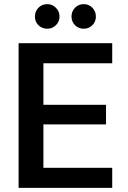

<svg xmlns="http://www.w3.org/2000/svg" viewBox="-20 -909 617 929"><path d="M70 0V-700H523V-603H190V-402H493V-307H190V-97H523V0ZM209 -770Q183 -770 166 -787Q149 -804 149 -829Q149 -854 166 -871.5Q183 -889 209 -889Q233 -889 250.5 -871.5Q268 -854 268 -829Q268 -804 250.5 -787Q233 -770 209 -770ZM385 -770Q360 -770 343 -787Q326 -804 326 -829Q326 -854 343 -871.5Q360 -889 385 -889Q410 -889 427 -871.5Q444 -854 444 -829Q444 -804 427 -787Q410 -770 385 -770Z"/></svg>

Font: DM Sans 17pt SemiBold
Style: Regular
Weight: 600
Version: Version 4.004;gftools[0.9.30]